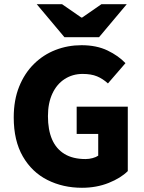

<svg xmlns="http://www.w3.org/2000/svg" viewBox="-20 -877 681 909"><path d="M368 12Q278 12 204.5 -25Q131 -62 88 -136.5Q45 -211 45 -321Q45 -403 70.5 -466.5Q96 -530 140.5 -574Q185 -618 243 -640.5Q301 -663 366 -663Q437 -663 489 -638Q541 -613 574 -578L491 -482Q467 -504 439.5 -515.5Q412 -527 371 -527Q324 -527 286.5 -503Q249 -479 228 -434Q207 -389 207 -327Q207 -262 226.5 -217Q246 -172 285.5 -148Q325 -124 385 -124Q402 -124 418.5 -128.5Q435 -133 445 -140V-243H343V-372H585V-67Q552 -34 494.5 -11Q437 12 368 12ZM285 -701 154 -857H274L365 -794H369L460 -857H580L449 -701Z"/></svg>

Font: Mada ExtraBold
Style: Regular
Weight: 800
Designer: Khaled Hosny
Version: Version 1.5